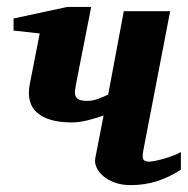

<svg xmlns="http://www.w3.org/2000/svg" viewBox="-20 -520 540 552"><path d="M500 -32.2Q466.3 -10.3 431.2 1Q396 12.2 355 12.2Q330.1 12.2 310.1 4.9Q290 -2.4 276.9 -13.7Q263.7 -24.9 257.6 -38.6Q251.5 -52.2 253.9 -64.9L277.8 -188Q254.4 -179.7 230.5 -173.8Q206.5 -168 186 -168Q119.1 -168 86.9 -195.8Q54.7 -223.6 65.9 -279.8L94.2 -423.8L19 -432.1V-466.8L172.9 -500H242.2L201.2 -292Q198.2 -276.4 196.3 -264.6Q194.3 -252.9 196.8 -245.1Q199.2 -237.3 207.3 -233.6Q215.3 -230 231.9 -230Q244.6 -230 257.8 -234.4Q271 -238.8 291 -248L335.9 -487.8H469.2L392.1 -87.9Q388.2 -67.9 392.3 -61.5Q396.5 -55.2 409.2 -55.2Q414.1 -55.2 425.5 -57.4Q437 -59.6 450.4 -63.5Q463.9 -67.4 477.3 -72.3Q490.7 -77.1 500 -83Z"/></svg>

Font: Charis SIL
Style: Bold Italic
Weight: 700
Italic angle: -11°
Foundry: SIL International
Version: Version 4.112